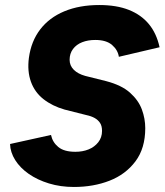

<svg xmlns="http://www.w3.org/2000/svg" viewBox="-20 -729 655 764"><path d="M274 15Q221 15 175 1Q129 -13 94.5 -37Q60 -61 40.5 -92Q21 -123 20 -156L183 -192Q189 -163 212 -144Q235 -125 280 -125Q309 -125 332.5 -134.5Q356 -144 371 -163Q386 -182 386 -208Q386 -228 378 -240Q370 -252 356.5 -259.5Q343 -267 324 -271L237 -293Q188 -307 153 -334.5Q118 -362 103 -404Q88 -446 95 -499Q104 -565 140 -612Q176 -659 236 -684Q296 -709 375 -709Q444 -709 493 -689.5Q542 -670 572.5 -633Q603 -596 615 -541L453 -503Q449 -530 426 -550Q403 -570 359 -570Q330 -570 307 -561Q284 -552 270.5 -534Q257 -516 257 -491Q257 -468 273.5 -451.5Q290 -435 319 -427L403 -406Q464 -390 497.5 -360Q531 -330 544.5 -293.5Q558 -257 558 -219Q558 -139 519 -87Q480 -35 416 -10Q352 15 274 15Z"/></svg>

Font: Figtree ExtraBold
Style: Italic
Weight: 800
Italic angle: -9.5°
Foundry: Erik Kennedy
Version: Version 2.001;gftools[0.9.30]